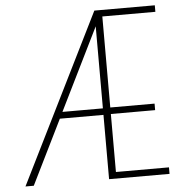

<svg xmlns="http://www.w3.org/2000/svg" viewBox="-53 -800 799 851"><g transform="rotate(-5 346.5 -375.0)"><path d="M431 -721V-316H628V-287H431V-29H667V0H398V-286H204L63 0H26L398 -750H667V-721ZM398 -680 218 -315H398Z"/></g></svg>

Font: Poiret One
Style: Regular
Weight: 400
Designer: Denis Masharov (denis.masharov@gmail.com), Cyreal (Charset Expansion)
Foundry: Denis Masharov
Version: Version 1.101